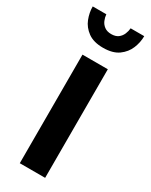

<svg xmlns="http://www.w3.org/2000/svg" viewBox="-206 -765 633 807"><g transform="rotate(30 111.0 -362.0)"><path d="M50 0V-527H173V0ZM110 -595Q64 -595 36.5 -615Q9 -635 -2.5 -664.5Q-14 -694 -14 -724H52Q53 -710 59 -695.5Q65 -681 78 -671.5Q91 -662 111 -662Q132 -662 144.5 -671.5Q157 -681 163 -695.5Q169 -710 170 -724H236Q236 -694 224 -664.5Q212 -635 184.5 -615Q157 -595 110 -595Z"/></g></svg>

Font: Archivo Condensed
Style: Bold
Weight: 700
Width: 3
Designer: Hector Gatti
Foundry: Omnibus-Type
Version: Version 2.001